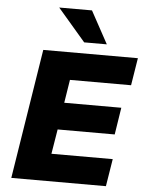

<svg xmlns="http://www.w3.org/2000/svg" viewBox="-61 -990 789 1039"><g transform="rotate(5 333.0 -470.5)"><path d="M40 0 152 -705H666L642 -556H310L290 -430H600L577 -283H267L245 -149H578L554 0ZM369 -765 218 -941H396L492 -765Z"/></g></svg>

Font: Nunito Sans 8pt Black
Style: Italic
Weight: 900
Italic angle: -9°
Version: Version 3.101;gftools[0.9.27]